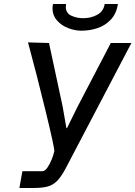

<svg xmlns="http://www.w3.org/2000/svg" viewBox="-20 -940 677 960"><path d="M92 -84H193Q204.5 -84 217 -102Q229.5 -120 239 -144.2Q248.5 -168.5 251.5 -184Q253.5 -198.5 207.2 -388.2Q161 -578 120 -728L225 -725L293.5 -406L312 -299.5H315L367 -405L534 -725H637L307.5 -96.5Q285 -54.5 264.2 -34.2Q243.5 -14 216.8 -7Q190 0 145.5 0H77ZM242.5 -898Q242.5 -907.5 245 -920H310.5Q309 -912.5 309 -906Q309 -874.5 336.2 -861.8Q363.5 -849 396 -849Q434.5 -849 466 -866Q497.5 -883 503.5 -920H569.5Q562 -870.5 533 -840.8Q504 -811 465.8 -798.8Q427.5 -786.5 387.5 -786.5Q354.5 -786.5 320.8 -799.5Q287 -812.5 264.8 -838Q242.5 -863.5 242.5 -898Z"/></svg>

Font: JuliaMono Medium
Style: Italic
Weight: 500
Italic angle: -9°
Monospace: yes
Designer: cormullion
Foundry: corm
Version: Version 0.054; ttfautohint (v1.8.4)